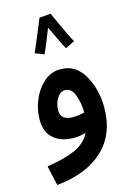

<svg xmlns="http://www.w3.org/2000/svg" viewBox="-135 -752 727 1050"><g transform="rotate(-15 228.5 -227.0)"><path d="M412 -115Q412 -214 366.5 -295.5Q321 -377 235 -377Q182 -378 141 -342.5Q100 -307 76.5 -252.5Q53 -198 53 -139Q53 -68 96 -31.5Q139 5 211 5Q246 5 278 -6Q250 50 187 77Q124 104 29 118L54 230Q222 214 317 126Q412 38 412 -115ZM164 -162Q164 -199 182.5 -229.5Q201 -260 229 -260Q264 -260 281 -216.5Q298 -173 299 -115Q269 -106 234 -106Q164 -106 164 -162ZM121 -498 172 -478Q178 -490 195.5 -532.5Q213 -575 228 -614Q244 -581 264 -538.5Q284 -496 294 -480L346 -506Q328 -537 301.5 -596Q275 -655 261 -684L197 -679Q189 -659 173 -620.5Q157 -582 142 -546.5Q127 -511 121 -498Z"/></g></svg>

Font: Noto Sans Arabic UI SemiCondensed Semi
Style: Regular
Weight: 600
Width: 4
Designer: Nadine Chahine - Monotype Design Team
Foundry: Monotype Imaging Inc.
Version: Version 1.900